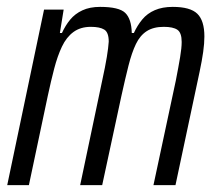

<svg xmlns="http://www.w3.org/2000/svg" viewBox="-20 -538 625 558"><path d="M1 0 108 -510H165L154 -442H160Q170 -464 184 -481Q198 -498 219.5 -508Q241 -518 271 -518Q326 -518 344 -500.5Q362 -483 363 -442H369Q379 -464 393.5 -481.5Q408 -499 430 -508.5Q452 -518 482 -518Q533 -518 553.5 -498Q574 -478 574 -432Q574 -412 570.5 -387Q567 -362 560 -329L490 0H426L491 -304Q499 -345 503.5 -372Q508 -399 508 -416Q508 -443 495.5 -451.5Q483 -460 456 -460Q426 -460 406.5 -447.5Q387 -435 375 -410Q363 -385 353.5 -347.5Q344 -310 333 -260L277 0H213L277 -304Q286 -345 290.5 -372.5Q295 -400 296 -417Q296 -444 283 -452Q270 -460 244 -460Q214 -460 193.5 -445Q173 -430 160 -402.5Q147 -375 137.5 -338.5Q128 -302 119 -260L64 0Z"/></svg>

Font: Saira ExtraCondensed
Style: Italic
Weight: 400
Width: 2
Italic angle: -12°
Designer: Hector Gatti with collaboration of the Omnibus-Type team
Foundry: Omnibus-Type
Version: Version 1.101